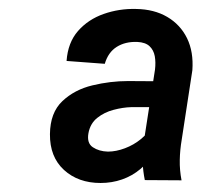

<svg xmlns="http://www.w3.org/2000/svg" viewBox="-20 -741 469 424"><path d="M296.4 -420.4 322.3 -587.4Q324.2 -603.5 321.8 -616.9Q319.3 -630.4 310.3 -638.9Q301.3 -647.5 283.2 -648.4Q256.8 -649.4 237.8 -637.5Q218.8 -625.5 211.4 -600.1L127 -606.4Q129.9 -647 152.3 -672.6Q174.8 -698.2 209 -710.2Q243.2 -722.2 280.3 -721.2Q320.3 -720.7 349.4 -703.6Q378.4 -686.5 393.1 -656.5Q407.7 -626.5 404.8 -585.9L381.3 -432.6Q377.4 -409.7 377 -387.7Q376.5 -365.7 380.9 -342.8L299.8 -343.3Q292 -381.8 296.4 -420.4ZM340.8 -561.5 331.1 -504.4H270Q251.5 -503.9 231 -498.5Q210.4 -493.2 194.8 -480.7Q179.2 -468.3 175.3 -446.8Q171.4 -424.8 185.1 -415.8Q198.7 -406.7 218.3 -406.2Q236.3 -406.2 255.9 -413.6Q275.4 -420.9 291.5 -434.1Q307.6 -447.3 315.4 -463.9L319.3 -405.8Q308.6 -383.3 290.3 -367.9Q272 -352.5 249.5 -344.7Q227.1 -336.9 202.1 -336.9Q152.8 -336.9 121.3 -365.7Q89.8 -394.5 90.3 -444.8Q90.8 -492.2 117.7 -517.6Q144.5 -543 184.1 -552.5Q223.6 -562 262.7 -562Z"/></svg>

Font: Roboto Black
Style: Italic
Weight: 900
Italic angle: -12°
Designer: Christian Robertson
Foundry: Google
Version: Version 3.0; 2020